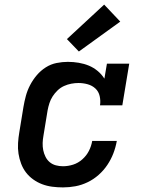

<svg xmlns="http://www.w3.org/2000/svg" viewBox="-20 -807 640 835"><path d="M254 8Q230 8 207 5Q184 2 163 -6Q142 -14 124 -27Q106 -40 93 -57Q80 -74 72 -95Q64 -116 60.5 -138.5Q57 -161 58.5 -185Q60 -209 64 -232L82 -342Q86 -366 92.5 -390Q99 -414 111 -437Q123 -460 140 -480Q157 -500 179 -514Q201 -528 226 -533Q251 -538 275 -538Q299 -538 322.5 -534Q346 -530 366.5 -521.5Q387 -513 404.5 -498.5Q422 -484 434 -465L445 -530H542L512 -349H415Q418 -369 413.5 -389Q409 -409 395 -422Q381 -435 361.5 -440.5Q342 -446 321 -446Q306 -446 290 -443Q274 -440 258.5 -433Q243 -426 230.5 -414Q218 -402 209 -388Q200 -374 195 -358.5Q190 -343 187 -327L169 -217Q166 -201 165.5 -185Q165 -169 168 -154Q171 -139 178 -125Q185 -111 196.5 -101.5Q208 -92 223 -88Q238 -84 254 -84Q276 -84 298 -91Q320 -98 338 -114Q356 -130 366.5 -150.5Q377 -171 381 -194H488Q483 -166 473 -140Q463 -114 447 -90Q431 -66 409 -46.5Q387 -27 361 -14.5Q335 -2 308 3Q281 8 254 8ZM323 -583 271 -637 433 -787 503 -713Z"/></svg>

Font: Iosevka Curly Slab SmBdExObl
Style: Regular
Weight: 600
Width: 7
Italic angle: -9°
Monospace: yes
Designer: Belleve Invis
Foundry: Belleve Invis
Version: Version 11.1.0; ttfautohint (v1.8.3)